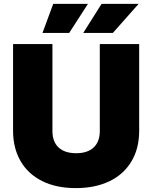

<svg xmlns="http://www.w3.org/2000/svg" viewBox="-20 -955 781 985"><path d="M47 -284V-729H249V-283Q249 -228 280.5 -198.5Q312 -169 371 -169Q429 -169 460.5 -198.5Q492 -228 492 -283V-729H694V-284Q694 -192 653.5 -125.5Q613 -59 540 -24.5Q467 10 369 10Q268 10 195.5 -26.5Q123 -63 85 -129.5Q47 -196 47 -284ZM253 -935H431L335 -786H198ZM501 -935H691L559 -786H407Z"/></svg>

Font: Mona Sans Black
Style: Regular
Weight: 900
Designer: Deni Anggara
Foundry: GitHub
Version: Version 2.000